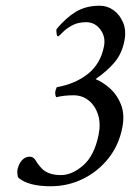

<svg xmlns="http://www.w3.org/2000/svg" viewBox="-20 -647 458 672"><path d="M157.2 4.9Q80.1 4.9 44.9 -24.4Q42 -27.3 41 -37.1Q40 -46.9 41 -52.7Q45.9 -74.2 57.1 -86.4Q68.4 -98.6 84 -98.6Q97.7 -98.6 105.5 -84.5Q113.3 -70.3 128.9 -54.7Q151.4 -34.2 193.4 -34.2Q232.4 -34.2 271.5 -68.4Q310.5 -102.5 325.2 -175.8Q333 -214.8 323.2 -245.6Q313.5 -276.4 291 -294.9Q268.6 -313.5 237.3 -313.5Q203.1 -313.5 176.8 -306.6Q170.9 -317.4 174.8 -332L178.7 -341.8Q244.1 -353.5 288.1 -388.7Q332 -423.8 343.8 -484.4Q350.6 -517.6 331.5 -543.5Q312.5 -569.3 281.2 -569.3Q252.9 -569.3 232.4 -558.1Q211.9 -546.9 200.2 -534.7Q188.5 -522.5 183.6 -519.5Q179.7 -519.5 178.2 -528.8Q176.8 -538.1 177.7 -544.9Q210 -584 245.1 -605.5Q280.3 -627 329.1 -627Q355.5 -627 377.4 -611.3Q399.4 -595.7 411.1 -567.4Q422.9 -539.1 415 -502Q406.2 -459 381.3 -429.2Q356.4 -399.4 314.5 -370.1Q340.8 -359.4 365.7 -336.9Q390.6 -314.5 403.8 -280.3Q417 -246.1 408.2 -201.2Q396.5 -139.6 359.9 -93.3Q323.2 -46.9 270.5 -21Q217.8 4.9 157.2 4.9Z"/></svg>

Font: Crimson Text
Style: Italic
Weight: 400
Italic angle: -11°
Designer: Sebastian Kosch
Foundry: Sebastian Kosch
Version: Version 1.100; ttfautohint (v1.8.4)